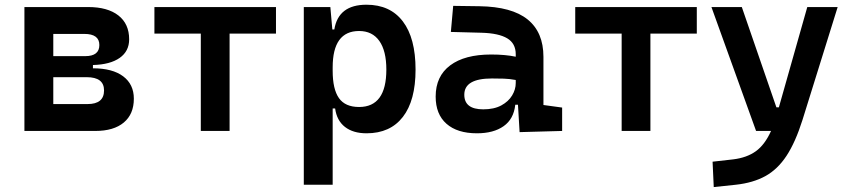

<svg xmlns="http://www.w3.org/2000/svg" viewBox="-20 -547 3556 802"><path d="M82 0V-517.6H347.7Q429.7 -517.6 474.6 -482.4Q519.5 -447.3 519.5 -382.8Q519.5 -333 480 -305.2Q440.4 -277.3 368.2 -275.4V-261.7Q449.7 -261.7 494.4 -228.3Q539.1 -194.8 539.1 -134.8Q539.1 -70.3 497.1 -35.2Q455.1 0 377.9 0ZM202.6 -112.3H345.7Q414.6 -112.3 414.6 -169.4Q414.6 -224.6 342.3 -224.6H202.6ZM202.6 -312.5H335.9Q395 -312.5 395 -358.9Q395 -405.3 332.5 -405.3H202.6Z M818.8 0V-406.7H625V-517.6H1132.8V-406.7H939V0Z M1249 224.6V-517.6H1359.9L1368.2 -423.8H1376.5Q1393.1 -527.3 1510.7 -527.3Q1609.9 -527.3 1662.8 -457.5Q1715.8 -387.7 1715.8 -256.3Q1715.8 -127 1662.8 -58.6Q1609.9 9.8 1511.2 9.8Q1455.1 9.8 1420.9 -16.8Q1386.7 -43.5 1379.9 -93.8H1369.6V224.6ZM1369.6 -251.5Q1369.6 -174.3 1395.8 -137.2Q1421.9 -100.1 1480 -100.1Q1593.8 -100.1 1593.8 -256.3Q1593.8 -334.5 1564.5 -376Q1535.2 -417.5 1480 -417.5Q1369.6 -417.5 1369.6 -265.6Z M2150.4 4.9 2143.6 -109.4H2132.3Q2126 -49.8 2083.7 -20Q2041.5 9.8 1972.2 9.8Q1890.1 9.8 1845 -30Q1799.8 -69.8 1799.8 -143.6Q1799.8 -228.5 1860.4 -273.9Q1920.9 -319.3 2031.7 -319.3Q2090.8 -319.3 2134.3 -310.1V-320.3Q2134.3 -365.7 2098.6 -387Q2063 -408.2 1992.2 -410.2L1863.3 -413.6L1873 -522.5L1982.4 -521Q2118.2 -519 2184.1 -465.6Q2250 -412.1 2250 -309.6V-108.4L2328.1 -97.7V0ZM2134.3 -212.9Q2107.9 -217.8 2084.2 -218.5Q2060.5 -219.2 2034.7 -219.2Q1919.4 -219.2 1919.4 -151.4Q1919.4 -90.3 1998.5 -90.3Q2043.9 -90.3 2074 -106.7Q2104 -123 2119.1 -148.2Q2134.3 -173.3 2134.3 -200.2Z M2576.7 0V-406.7H2382.8V-517.6H2890.6V-406.7H2696.8V0Z M2961.4 234.4 2956.5 128.4 3042.5 118.7Q3099.6 111.8 3137.2 84.7Q3174.8 57.6 3200.7 0H3138.2L2951.7 -517.6H3078.6L3223.1 -98.6H3233.4L3352.1 -517.6H3479L3332 -45.9Q3302.7 46.9 3265.4 103.8Q3228 160.6 3176.8 188.7Q3125.5 216.8 3054.2 224.6Z"/></svg>

Font: CaskaydiaCove NFP SemiBold
Style: Regular
Weight: 600
Designer: Aaron Bell
Foundry: Saja Typeworks
Version: Version 2111.001; VTT 6.35;Nerd Fonts 3.1.1